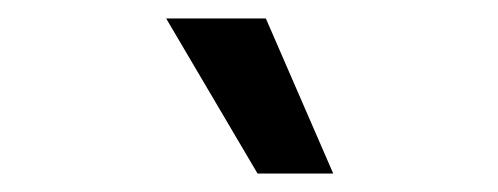

<svg xmlns="http://www.w3.org/2000/svg" viewBox="-20 -766 540 208"><path d="M268 -746 341 -578H259L160 -746Z"/></svg>

Font: Elaine Sans Medium
Style: Regular
Weight: 500
Designer: Wei Huang
Foundry: Wei Huang
Version: Version 2.001;December 24, 2019;FontCreator 12.0.0.2547 64-b